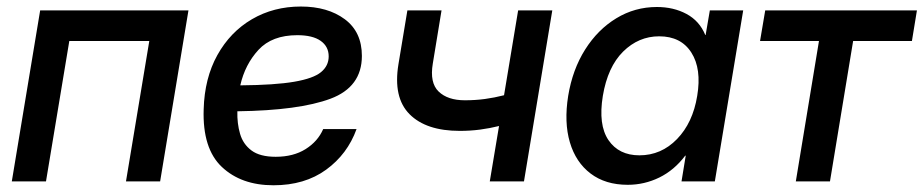

<svg xmlns="http://www.w3.org/2000/svg" viewBox="-20 -547 2785 579"><path d="M548.3 -515.6 462.9 0H359.9L430.2 -423.3H189L118.7 0H15.6L101.1 -515.6Z M804.7 11.7Q707.5 11.7 648.9 -43.7Q590.3 -99.1 594.2 -217.3Q596.7 -311 635.5 -380.9Q674.3 -450.7 739.7 -489Q805.2 -527.3 887.2 -527.3Q968.3 -527.3 1019.8 -489Q1071.3 -450.7 1071.3 -378.4Q1071.3 -284.7 976.6 -249.3Q881.8 -213.9 695.8 -211.4Q694.8 -174.8 703.9 -143.6Q712.9 -112.3 738.3 -93.3Q763.7 -74.2 811.5 -74.2Q864.7 -74.2 901.6 -97.4Q938.5 -120.6 954.6 -157.7H1055.2Q1027.8 -82 963.4 -35.2Q898.9 11.7 804.7 11.7ZM704.6 -289.6Q809.6 -290.5 867.4 -300.5Q925.3 -310.5 948.2 -329.6Q971.2 -348.6 971.2 -377Q971.2 -406.7 947 -423.8Q922.9 -440.9 876.5 -440.9Q800.3 -440.9 759.5 -396.7Q718.8 -352.5 704.6 -289.6Z M1366.7 -152.3Q1265.1 -152.3 1215.1 -202.6Q1165 -252.9 1181.6 -353.5L1208.5 -515.6H1311.5L1285.2 -355.5Q1275.4 -297.4 1302.7 -271Q1330.1 -244.6 1381.8 -244.6Q1413.6 -244.6 1442.4 -248.5Q1471.2 -252.4 1500 -259.8L1542.5 -515.6H1645.5L1560.1 0H1457L1484.9 -167Q1457.5 -160.2 1428 -156.2Q1398.4 -152.3 1366.7 -152.3Z M1873 10.3Q1805.7 10.3 1761 -23.7Q1716.3 -57.6 1698.5 -117.9Q1680.7 -178.2 1693.4 -257.8Q1706.5 -337.4 1744.6 -397.7Q1782.7 -458 1838.6 -491.9Q1894.5 -525.9 1960.9 -525.9Q2011.2 -525.9 2050.3 -504.9Q2089.4 -483.9 2106.9 -441.4H2107.9L2120.6 -515.6H2221.2L2135.7 0H2035.2L2047.9 -77.6H2046.4Q2013.2 -33.7 1968.3 -11.7Q1923.3 10.3 1873 10.3ZM1908.2 -78.6Q1974.1 -78.6 2021.7 -127.7Q2069.3 -176.8 2082.5 -257.8Q2096.2 -339.4 2064.9 -388.4Q2033.7 -437.5 1967.8 -437.5Q1905.8 -437.5 1859.1 -391.4Q1812.5 -345.2 1797.9 -257.8Q1783.7 -170.4 1814.9 -124.5Q1846.2 -78.6 1908.2 -78.6Z M2379.9 0 2449.7 -423.3H2272L2287.6 -515.6H2745.1L2730 -423.3H2552.7L2482.9 0Z"/></svg>

Font: Inter Display Medium
Style: Italic
Weight: 500
Italic angle: -9.39999°
Designer: Rasmus Andersson
Foundry: rsms
Version: Version 4.000;git-a52131595